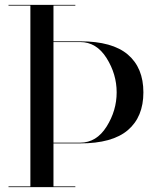

<svg xmlns="http://www.w3.org/2000/svg" viewBox="-20 -770 645 790"><path d="M15 -3H105V-747H15V-750H290V-747H200V-600H310Q442 -600 506 -545.5Q570 -491 570 -390Q570 -289 506 -234.5Q442 -180 310 -180H200V-3H290V0H15ZM310 -597H200V-183H310Q377 -183 418.5 -249Q460 -315 460 -390Q460 -465 418.5 -531Q377 -597 310 -597Z"/></svg>

Font: Bodoni* 72
Style: Regular
Weight: 400
Version: Version 1.003